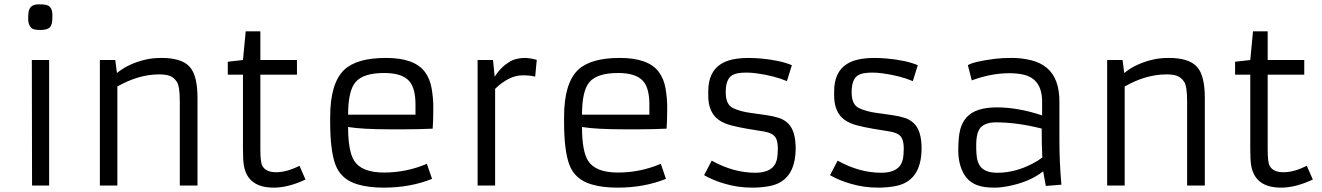

<svg xmlns="http://www.w3.org/2000/svg" viewBox="-20 -859 6121 889"><path d="M167 -720.2Q134.3 -720.2 125 -729.5Q110.4 -744.6 110.4 -771.2Q110.4 -797.9 113.5 -809.3Q116.7 -820.8 123 -827.1Q134.8 -838.9 158.9 -838.9Q183.1 -838.9 193.6 -836.4Q204.1 -834 210.9 -827.1Q222.7 -815.4 222.7 -788.8Q222.7 -762.2 220 -750.7Q217.3 -739.3 210.9 -732.4Q198.7 -720.2 167 -720.2ZM127.4 -581.1H207.5V0H128.4Z M717.3 -514.6Q622.1 -514.6 523.4 -458.5V0H442.4V-581.1H513.7L521.5 -521Q574.7 -564.5 653.8 -583Q686 -590.8 729.5 -590.8Q772.9 -590.8 806.2 -580.8Q839.4 -570.8 858.9 -548.8Q894.5 -509.3 894.5 -404.8V0H812.5V-389.6Q812.5 -460 798.8 -480.2Q785.2 -500.5 766.4 -507.6Q747.6 -514.6 717.3 -514.6Z M1394.5 -27.8Q1314.9 9.8 1247.6 9.8Q1125.5 9.8 1108.9 -94.7Q1105 -119.6 1105 -167V-513.2H1034.7V-573.2L1105 -581.1L1117.7 -713.9H1185.5V-581.1H1355V-513.2H1185.5V-168.5Q1185.5 -108.4 1194.3 -91.8Q1210.4 -61.5 1258.8 -61.5Q1307.1 -61.5 1366.7 -91.3Z M1980.5 -30.8Q1879.4 9.8 1757.3 9.8Q1686.5 9.8 1637.2 -4.9Q1558.6 -27.3 1532.7 -97.7Q1508.8 -163.6 1508.8 -293V-317.9Q1508.8 -472.7 1573.2 -535.2Q1631.3 -590.8 1767.1 -590.8Q1899.4 -590.8 1947.8 -525.4Q1971.2 -493.7 1978.8 -448.5Q1986.3 -403.3 1986.3 -362.3Q1986.3 -298.3 1983.4 -263.2Q1914.6 -260.3 1859.9 -260.3Q1859.9 -260.3 1781.2 -260.3Q1658.2 -260.3 1591.8 -271Q1591.8 -158.7 1620.1 -114.3Q1654.8 -60.1 1758.3 -60.1Q1861.8 -60.1 1956.5 -100.6ZM1903.8 -328.1V-375Q1903.8 -451.7 1874 -484.4Q1840.8 -521 1759.3 -521Q1661.6 -521 1626 -478.5Q1591.8 -438 1591.8 -328.1Z M2399.9 -510.3Q2337.4 -510.3 2272.5 -447.8V0H2191.4V-581.1H2262.7L2270.5 -503.9Q2293.5 -539.6 2320.1 -559.6Q2346.7 -579.6 2363.8 -584Q2388.2 -590.8 2410.2 -590.8Q2432.1 -590.8 2465.3 -582L2458 -504.4Q2433.1 -510.3 2399.9 -510.3Z M3063.5 -30.8Q2962.4 9.8 2840.3 9.8Q2769.5 9.8 2720.2 -4.9Q2641.6 -27.3 2615.7 -97.7Q2591.8 -163.6 2591.8 -293V-317.9Q2591.8 -472.7 2656.2 -535.2Q2714.4 -590.8 2850.1 -590.8Q2982.4 -590.8 3030.8 -525.4Q3054.2 -493.7 3061.8 -448.5Q3069.3 -403.3 3069.3 -362.3Q3069.3 -298.3 3066.4 -263.2Q2997.6 -260.3 2942.9 -260.3Q2942.9 -260.3 2864.3 -260.3Q2741.2 -260.3 2674.8 -271Q2674.8 -158.7 2703.1 -114.3Q2737.8 -60.1 2841.3 -60.1Q2944.8 -60.1 3039.6 -100.6ZM2986.8 -328.1V-375Q2986.8 -451.7 2957 -484.4Q2923.8 -521 2842.3 -521Q2744.6 -521 2709 -478.5Q2674.8 -438 2674.8 -328.1Z M3275.4 -115.2Q3376 -59.1 3477.5 -59.1Q3562 -59.1 3576.7 -119.1Q3581.5 -139.6 3581.5 -169.2Q3581.5 -198.7 3574.7 -215.1Q3567.9 -231.4 3551.8 -239.5Q3535.6 -247.6 3509 -251.5Q3482.4 -255.4 3441.4 -262.5Q3400.4 -269.5 3366.2 -278.3Q3332 -287.1 3308.1 -303.7Q3257.3 -339.4 3259.3 -423.8V-436Q3259.3 -524.9 3317.9 -562.5Q3374.5 -599.6 3504.9 -587.9Q3593.8 -579.6 3646.5 -557.1L3623.5 -483.4Q3564.9 -508.3 3482.9 -519.5Q3457.5 -522.9 3435.3 -522.9Q3413.1 -522.9 3395 -519.5Q3377 -516.1 3364.7 -506.8Q3341.3 -487.8 3340.3 -436Q3338.9 -375 3374.5 -358.4Q3408.7 -342.3 3455.6 -336.2Q3502.4 -330.1 3532.2 -325.4Q3562 -320.8 3586.4 -313Q3610.8 -305.2 3628.4 -288.1Q3665 -253.4 3664.1 -167.5Q3661.6 -17.6 3539.1 3.4Q3502 9.8 3464.8 9.8Q3427.7 9.8 3396.7 5.1Q3365.7 0.5 3337.4 -7.8Q3283.7 -22.9 3240.2 -47.9Z M3858.4 -115.2Q3959 -59.1 4060.5 -59.1Q4145 -59.1 4159.7 -119.1Q4164.6 -139.6 4164.6 -169.2Q4164.6 -198.7 4157.7 -215.1Q4150.9 -231.4 4134.8 -239.5Q4118.7 -247.6 4092 -251.5Q4065.4 -255.4 4024.4 -262.5Q3983.4 -269.5 3949.2 -278.3Q3915 -287.1 3891.1 -303.7Q3840.3 -339.4 3842.3 -423.8V-436Q3842.3 -524.9 3900.9 -562.5Q3957.5 -599.6 4087.9 -587.9Q4176.8 -579.6 4229.5 -557.1L4206.5 -483.4Q4147.9 -508.3 4065.9 -519.5Q4040.5 -522.9 4018.3 -522.9Q3996.1 -522.9 3978 -519.5Q3960 -516.1 3947.8 -506.8Q3924.3 -487.8 3923.3 -436Q3921.9 -375 3957.5 -358.4Q3991.7 -342.3 4038.6 -336.2Q4085.4 -330.1 4115.2 -325.4Q4145 -320.8 4169.4 -313Q4193.8 -305.2 4211.4 -288.1Q4248 -253.4 4247.1 -167.5Q4244.6 -17.6 4122.1 3.4Q4085 9.8 4047.9 9.8Q4010.7 9.8 3979.7 5.1Q3948.7 0.5 3920.4 -7.8Q3866.7 -22.9 3823.2 -47.9Z M4885.3 -206.1Q4885.3 -108.9 4894.5 -3.9L4822.3 2L4810.1 -65.9Q4748 -16.1 4646 3.4Q4612.8 9.8 4586.9 9.8Q4561 9.8 4541.3 7.3Q4521.5 4.9 4503.2 -2.2Q4484.9 -9.3 4469.2 -22Q4453.6 -34.7 4441.9 -55.7Q4417 -100.1 4417 -162.4Q4417 -224.6 4426 -259Q4435.1 -293.5 4456.1 -316.4Q4497.6 -361.8 4595.7 -361.8Q4693.8 -361.8 4805.2 -324.7V-388.2Q4805.2 -494.1 4717.8 -513.7Q4689.5 -520 4652.8 -520Q4569.3 -520 4479.5 -486.8L4461.4 -557.1Q4486.3 -573.7 4588.4 -586.9Q4620.6 -590.8 4665.8 -590.8Q4710.9 -590.8 4754.4 -580.1Q4797.9 -569.3 4826.7 -544.9Q4885.3 -496.6 4885.3 -388.2ZM4803.2 -263.7Q4689 -292.5 4592.3 -292.5Q4532.7 -292.5 4513.2 -258.3Q4500 -234.4 4500 -187.5Q4500 -140.6 4505.1 -119.6Q4510.3 -98.6 4522 -85Q4544.9 -59.1 4597.7 -59.1Q4680.2 -59.1 4761.2 -101.6Q4786.1 -114.3 4806.2 -129.9Q4803.2 -182.6 4803.2 -263.7Z M5381.3 -514.6Q5286.1 -514.6 5187.5 -458.5V0H5106.4V-581.1H5177.7L5185.5 -521Q5238.8 -564.5 5317.9 -583Q5350.1 -590.8 5393.6 -590.8Q5437 -590.8 5470.2 -580.8Q5503.4 -570.8 5522.9 -548.8Q5558.6 -509.3 5558.6 -404.8V0H5476.6V-389.6Q5476.6 -460 5462.9 -480.2Q5449.2 -500.5 5430.4 -507.6Q5411.6 -514.6 5381.3 -514.6Z M6058.6 -27.8Q5979 9.8 5911.6 9.8Q5789.6 9.8 5772.9 -94.7Q5769 -119.6 5769 -167V-513.2H5698.7V-573.2L5769 -581.1L5781.7 -713.9H5849.6V-581.1H6019V-513.2H5849.6V-168.5Q5849.6 -108.4 5858.4 -91.8Q5874.5 -61.5 5922.9 -61.5Q5971.2 -61.5 6030.8 -91.3Z"/></svg>

Font: Armata
Style: Regular
Weight: 400
Designer: Viktoriya Grabowska
Foundry: Viktoriya Grabowska
Version: Version 1.003